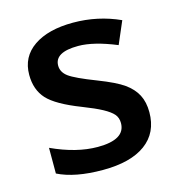

<svg xmlns="http://www.w3.org/2000/svg" viewBox="-89 -628 664 716"><g transform="rotate(-15 243.5 -270.0)"><path d="M444.8 -153.8Q444.8 -74.7 387.2 -32.5Q329.6 9.8 222.2 9.8Q114.3 9.8 48.8 -22.9V-122.1Q144 -78.1 226.1 -78.1Q332 -78.1 332 -142.1Q332 -162.6 320.3 -176.3Q308.6 -189.9 281.7 -204.6Q254.9 -219.2 207 -237.8Q113.8 -273.9 80.8 -310.1Q47.9 -346.2 47.9 -403.8Q47.9 -473.1 103.8 -511.5Q159.7 -549.8 255.9 -549.8Q351.1 -549.8 436 -511.2L398.9 -424.8Q311.5 -460.9 252 -460.9Q161.1 -460.9 161.1 -409.2Q161.1 -383.8 184.8 -366.2Q208.5 -348.6 288.1 -317.9Q355 -292 385.3 -270.5Q415.5 -249 430.2 -220.9Q444.8 -192.9 444.8 -153.8Z"/></g></svg>

Font: CAA NEO Sans SemiBold
Style: Regular
Weight: 600
Version: Version 1.10